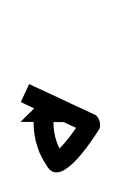

<svg xmlns="http://www.w3.org/2000/svg" viewBox="13 -50 120 193"><g transform="rotate(-90 73.5 47.0)"><path d="M85.5 16.9C85.6 16.6 85.8 16.2 86 15.8L67.9 7.4C67.7 7.8 67.5 8.1 67.4 8.5C66.9 9.5 66.4 10.5 65.9 11.6C65.2 13.1 64.4 14.7 63.7 16.3C62.7 18.4 61.8 20.5 60.8 22.5C59.7 25 58.5 27.4 57.4 29.8C56.1 32.6 54.9 35.3 53.6 38C52.2 40.9 50.9 43.8 49.5 46.8C48.1 49.8 46.7 52.8 45.3 55.8C43.9 58.8 42.5 61.8 41.1 64.8C39.7 67.7 38.4 70.6 37 73.6C36 75.6 40.6 75.2 45 74C49.3 72.7 53.4 70.6 51.5 69.4C40.1 62 27.7 53.4 18.3 43.4C15 39.9 12.1 52.3 13.9 50.7C13.9 50.7 13.7 50.9 13.5 51C13.4 51.2 13.2 51.3 13.2 51.3C16.8 48.8 20.5 46.6 24.5 44.7C24.5 44.7 24.3 44.8 24.2 44.9C24 44.9 23.9 45 23.9 45C27.1 43.7 30.5 42.6 33.8 41.7C33.8 41.7 33.7 41.8 33.6 41.8C33.5 41.8 33.4 41.9 33.4 41.9C35.9 41.3 38.6 40.9 41.2 40.5C41.2 40.5 41.1 40.6 41 40.6C40.9 40.6 40.8 40.6 40.8 40.6C42.5 40.4 44.3 40.3 46 40.3C46 40.3 45.9 40.3 45.9 40.3C45.8 40.3 45.8 40.3 45.8 40.3C46.4 40.3 47.1 40.3 47.8 40.3L47.7 53.5L71 30.5L48 7.1L47.9 20.3C47.2 20.3 46.4 20.3 45.7 20.3C45.7 20.3 45.6 20.3 45.6 20.3C45.5 20.3 45.5 20.3 45.5 20.3C43.4 20.3 41.3 20.5 39.2 20.6C39.2 20.6 39.1 20.7 39 20.7C38.9 20.7 38.8 20.7 38.8 20.7C35.6 21.1 32.4 21.6 29.3 22.3C29.3 22.3 29.2 22.3 29 22.3C28.9 22.4 28.8 22.4 28.8 22.4C24.7 23.5 20.6 24.8 16.6 26.4C16.6 26.4 16.4 26.5 16.3 26.5C16.1 26.6 16 26.7 16 26.7C11 29 6.3 31.8 1.8 34.8C1.8 34.8 1.6 35 1.5 35.1C1.3 35.3 1.1 35.4 1.1 35.4C-16.5 50.2 30.8 79.8 40.6 86.2C42.6 87.4 45.7 87.4 48.6 86.6C51.5 85.7 54.2 84.1 55.1 82C56.5 79.1 57.9 76.2 59.2 73.3C60.6 70.3 62 67.2 63.4 64.2C64.8 61.2 66.2 58.2 67.6 55.2C69 52.3 70.3 49.4 71.7 46.5C73 43.7 74.2 41 75.5 38.3C76.7 35.9 77.8 33.4 78.9 31C79.9 28.9 80.9 26.8 81.8 24.8C82.6 23.2 83.3 21.6 84 20C84.5 19 85 18 85.5 16.9Z"/></g></svg>

Font: FRB American Cursive Just Arrows Extrabold
Style: Bold Italic
Weight: 800
Italic angle: -25°
Version: Version 2.0;Modular Font Editor K font №1